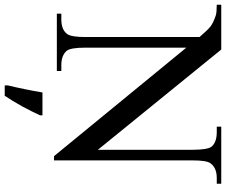

<svg xmlns="http://www.w3.org/2000/svg" viewBox="-106 -645 958 814"><g transform="rotate(90 373.0 -238.0)"><path d="M-14 -697H176L601 -174V-576Q601 -640 587 -657Q568 -678 526 -678H503V-697H745V-678H721Q677 -678 658 -651Q646 -634 646 -576V12H628L168 -549V-121Q168 -57 182 -41Q202 -19 242 -19H267V0H24V-19H48Q93 -19 111 -45Q123 -63 123 -121V-605Q92 -641 77.5 -652Q63 -663 31 -674Q17 -678 -14 -678ZM328 208Q336 175 344 136Q352 97 358 61H455V71Q448 86 438.5 105.5Q429 125 417.5 146Q406 167 394 186.5Q382 206 372 221H328Z"/></g></svg>

Font: MM Ethnic
Style: Regular
Weight: 400
Designer: Khon Soe Zaw Thu
Version: Version 1.00 July 18, 2016, initial release